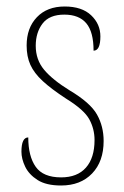

<svg xmlns="http://www.w3.org/2000/svg" viewBox="-20 -561 382 591"><path d="M168 10Q122 10 95.5 -7Q69 -24 57.5 -48Q46 -72 46 -94Q46 -138 67 -138Q67 -80 90 -47.5Q113 -15 168 -15Q218 -15 244.5 -45Q271 -75 271 -130Q271 -164 255 -193.5Q239 -223 184 -257Q138 -287 111.5 -311.5Q85 -336 73.5 -361.5Q62 -387 62 -421Q62 -475 93.5 -508Q125 -541 179 -541Q232 -541 260.5 -514Q289 -487 289 -449Q289 -405 268 -405Q268 -463 245.5 -489.5Q223 -516 178 -516Q132 -516 111 -488.5Q90 -461 90 -420Q90 -377 116 -346Q142 -315 194 -283Q258 -245 278.5 -208.5Q299 -172 299 -127Q299 -64 263.5 -27Q228 10 168 10Z"/></svg>

Font: Noto Serif Lao Condensed Thin
Style: Regular
Weight: 100
Width: 3
Designer: Monotype Design Team
Foundry: Monotype Imaging Inc.
Version: Version 2.003; ttfautohint (v1.8.4.7-5d5b)